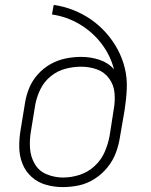

<svg xmlns="http://www.w3.org/2000/svg" viewBox="-20 -755 616 783"><path d="M236 8Q269 8 302 1Q335 -6 365 -25Q395 -44 417.5 -71.5Q440 -99 452 -130.5Q464 -162 469 -195L488 -305Q495 -349 497 -392.5Q499 -436 489 -477Q479 -518 459.5 -554Q440 -590 413 -620.5Q386 -651 352.5 -674.5Q319 -698 280 -713.5Q241 -729 199 -735L192 -696Q253 -687 305 -656Q357 -625 393.5 -577.5Q430 -530 445 -472Q422 -499 386 -511Q350 -523 311 -523Q279 -523 247.5 -516.5Q216 -510 187 -494Q158 -478 135 -452.5Q112 -427 99.5 -397Q87 -367 82 -335L64 -225Q58 -190 58.5 -154.5Q59 -119 71.5 -87.5Q84 -56 109 -33.5Q134 -11 167.5 -1.5Q201 8 236 8ZM237 -31Q203 -31 171 -44Q139 -57 122 -86Q105 -115 102.5 -149.5Q100 -184 106 -219L124 -329Q130 -361 145 -391.5Q160 -422 187 -444Q214 -466 246.5 -474.5Q279 -483 311 -483Q345 -483 375.5 -472Q406 -461 425 -435Q444 -409 447 -376Q450 -343 444 -310L427 -201Q421 -168 407 -135.5Q393 -103 366 -78Q339 -53 305 -42Q271 -31 237 -31Z"/></svg>

Font: Iosevka Sparkle Extralight
Style: Italic
Weight: 200
Italic angle: -9°
Designer: Belleve Invis
Foundry: Belleve Invis
Version: Version 4.5.0; ttfautohint (v1.8.3)